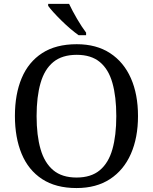

<svg xmlns="http://www.w3.org/2000/svg" viewBox="-20 -951 782 981"><path d="M419.9 -771H381.8Q339.8 -800.8 293.5 -846.4Q247.1 -892.1 226.1 -920.9V-931.2H333Q349.6 -896 373.5 -855Q397.5 -814 419.9 -784.2ZM371.1 9.8Q265.1 9.8 195.1 -36.1Q125 -82 90.6 -165Q56.2 -248 56.2 -358.9Q56.2 -469.7 90.8 -552Q125.5 -634.3 195.6 -679.7Q265.6 -725.1 372.1 -725.1Q472.7 -725.1 542.5 -679.4Q612.3 -633.8 648.7 -551.5Q685.1 -469.2 685.1 -357.9Q685.1 -247.6 648.7 -164.8Q612.3 -82 542.2 -36.1Q472.2 9.8 371.1 9.8ZM371.1 -43.9Q445.3 -43.9 490 -81.3Q534.7 -118.7 554.4 -188.7Q574.2 -258.8 574.2 -357.9Q574.2 -457 554.4 -527.1Q534.7 -597.2 490.2 -634Q445.8 -670.9 372.1 -670.9Q297.4 -670.9 252.4 -634Q207.5 -597.2 187.3 -527.1Q167 -457 167 -357.9Q167 -258.8 187.3 -188.7Q207.5 -118.7 252.2 -81.3Q296.9 -43.9 371.1 -43.9Z"/></svg>

Font: Satisar Sharada
Style: Regular
Weight: 400
Designer: Vinodh Rajan & Sunil Mahnoori
Version: 2.2